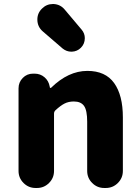

<svg xmlns="http://www.w3.org/2000/svg" viewBox="-20 -936 697 956"><path d="M157.2 0Q122.1 0 97.2 -24.9Q72.3 -49.8 72.3 -85V-496.1Q72.3 -526.4 93.3 -547.9Q114.3 -569.3 144.5 -569.3H152.3Q180.7 -569.3 201.7 -551.3Q222.7 -533.2 227.5 -504.9L228.5 -500Q228.5 -498 231 -498Q233.4 -498 234.4 -499Q320.3 -583 415 -583Q504.9 -583 548.3 -522.5Q591.8 -461.9 591.8 -351.6V-85Q591.8 -49.8 566.9 -24.9Q542 0 506.8 0H499Q463.9 0 439 -24.9Q414.1 -49.8 414.1 -85V-330.1Q414.1 -386.7 398.4 -408.7Q382.8 -430.7 347.7 -430.7Q321.3 -430.7 301.3 -420.4Q281.2 -410.2 255.9 -386.7Q249 -379.9 249 -370.1V-85Q249 -49.8 224.1 -24.9Q199.2 0 164.1 0ZM382.8 -698.2Q364.3 -679.7 337.9 -678.7Q336.9 -678.7 335 -678.7Q311.5 -678.7 292 -694.3L193.4 -779.3Q166 -802.7 166 -838.9Q166 -871.1 189.5 -893.6Q211.9 -916 243.2 -916Q245.1 -916 247.1 -916Q281.2 -914.1 302.7 -887.7L386.7 -788.1Q402.3 -769.5 402.3 -746.1Q402.3 -717.8 382.8 -698.2Z"/></svg>

Font: Gen Jyuu GothicX Heavy
Style: Bold
Weight: 900
Designer: [Source Han Sans]
Ryoko NISHIZUKA  (kana & ideographs); Paul D. Hunt (Latin, Greek & Cyrillic); Wenlong ZHANG  (bopomofo
Version: Version 1.002.20150607